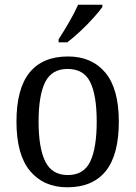

<svg xmlns="http://www.w3.org/2000/svg" viewBox="-20 -786 576 816"><path d="M266 10Q166 10 108 -59Q50 -128 50 -269Q50 -409 105.5 -477.5Q161 -546 269 -546Q370 -546 427.5 -477.5Q485 -409 485 -269Q485 -128 429.5 -59Q374 10 266 10ZM268 -42Q336 -42 363.5 -99.5Q391 -157 391 -269Q391 -381 363.5 -437Q336 -493 267 -493Q200 -493 172 -437Q144 -381 144 -269Q144 -157 172.5 -99.5Q201 -42 268 -42ZM229 -619Q250 -651 273.5 -691.5Q297 -732 312 -766H415V-756Q403 -739 377.5 -710.5Q352 -682 321.5 -653.5Q291 -625 266 -606H229Z"/></svg>

Font: Noto Serif Tamil SemiCondensed
Style: Italic
Weight: 400
Width: 4
Italic angle: -12°
Designer: Indian Type Foundry, Tom Grace, and the Monotype Design Team
Foundry: Monotype Imaging Inc.
Version: Version 2.003; ttfautohint (v1.8.4.7-5d5b)